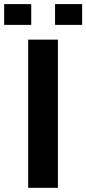

<svg xmlns="http://www.w3.org/2000/svg" viewBox="-60 -901 414 921"><path d="M217.8 0H75.2V-710.9H217.8ZM334 -781.7H204.1V-881.3H334ZM89.8 -781.7H-40V-881.3H89.8Z"/></svg>

Font: Roboto Web
Style: Bold
Weight: 700
Designer: Google
Version: Version 1.200310; 2013